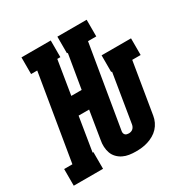

<svg xmlns="http://www.w3.org/2000/svg" viewBox="-211 -878 998 1028"><g transform="rotate(-30 288.0 -363.5)"><path d="M338 8Q318 8 298 5Q278 2 260.5 -6.5Q243 -15 229.5 -29Q216 -43 209.5 -61Q203 -79 202 -99.5Q201 -120 205 -140L233 -312H168L134 -103H139V0H-42V-103H9L97 -632H59V-735H240V-632H221L187 -423H251L286 -632H281V-735H462V-632H411L326 -124Q325 -118 326.5 -112Q328 -106 332 -102Q336 -98 342 -96.5Q348 -95 354 -95Q360 -95 367 -97Q374 -99 379.5 -104Q385 -109 388 -115.5Q391 -122 392 -128L441 -427H436V-530H618V-427H566L514 -112Q511 -93 502.5 -75Q494 -57 480.5 -42.5Q467 -28 449.5 -18Q432 -8 413 -2Q394 4 375.5 6Q357 8 338 8Z"/></g></svg>

Font: Iosevka Curly Slab XBdExObl
Style: Regular
Weight: 800
Width: 7
Italic angle: -9°
Monospace: yes
Designer: Belleve Invis
Foundry: Belleve Invis
Version: Version 11.1.0; ttfautohint (v1.8.3)